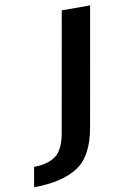

<svg xmlns="http://www.w3.org/2000/svg" viewBox="-250 -648 621 933"><g transform="rotate(-10 60.0 -181.5)"><path d="M-159 230Q-23.5 230 55.8 180.5Q135 131 159.5 -10L262.5 -593H122.5L18.5 -4.5Q4 76.5 -36.2 104.5Q-76.5 132.5 -142 132.5Z"/></g></svg>

Font: Anybody UltraCondensed Thin SemiBold
Style: Italic
Weight: 600
Italic angle: -10°
Version: Version 1.111